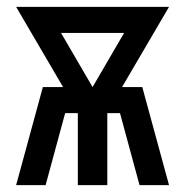

<svg xmlns="http://www.w3.org/2000/svg" viewBox="-20 -540 540 560"><path d="M27 0 105 -286H164L27 -520H473L336 -286H395L473 0H387L330 -210H293V0H207V-210H170L113 0ZM250 -286 342 -444H158Z"/></svg>

Font: Iosevka Curly Medium
Style: Regular
Weight: 500
Monospace: yes
Designer: Belleve Invis
Foundry: Belleve Invis
Version: Version 22.1.2; ttfautohint (v1.8.4)